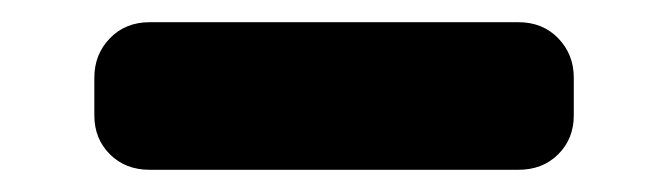

<svg xmlns="http://www.w3.org/2000/svg" viewBox="-20 12 602 173"><path d="M115 165Q93 165 79 151Q65 137 65 116V82Q65 61 79 46.5Q93 32 115 32H447Q469 32 483 46.5Q497 61 497 82V116Q497 137 483 151Q469 165 447 165Z"/></svg>

Font: Solway ExtraBold
Style: Regular
Weight: 800
Designer: Mariya V. Pigoulevskaya
Foundry: The Northern Block Ltd.
Version: Version 1.000;hotconv 1.0.109;makeotfexe 2.5.65596